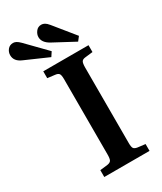

<svg xmlns="http://www.w3.org/2000/svg" viewBox="-299 -1034 944 1117"><g transform="rotate(-30 173.0 -475.5)"><path d="M54 0V-46L105 -52Q124 -55 130 -65.5Q136 -76 136 -104V-611Q136 -637 129.5 -646.5Q123 -656 103 -658L54 -664V-710H358V-664L306 -658Q288 -656 282 -645.5Q276 -635 276 -607V-100Q276 -74 282 -64.5Q288 -55 308 -52L358 -46V0ZM316 -758 174 -834Q129 -859 129 -896Q129 -915 142.5 -933Q156 -951 179 -951Q190 -951 201 -945Q212 -939 225 -923L337 -785ZM136 -758 -19 -826Q-66 -846 -66 -887Q-66 -908 -52.5 -924.5Q-39 -941 -16 -941Q-6 -941 4.5 -935.5Q15 -930 29 -916L155 -787Z"/></g></svg>

Font: Literata 36pt SemiBold
Style: Regular
Weight: 600
Designer: Latin by Veronika Burian and Jose Scaglione. Greek by Irene Vlachou. Cyrillic by Vera Evstafieva.
Foundry: TypeTogether
Version: Version 3.002